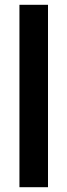

<svg xmlns="http://www.w3.org/2000/svg" viewBox="-20 -780 281 800"><path d="M180 0H61V-760H180Z"/></svg>

Font: Noto Sans Disp Cond SemBd
Style: Regular
Weight: 600
Width: 3
Designer: Monotype Design Team
Foundry: Monotype Imaging Inc.
Version: Version 2.000;GOOG;noto-source:20170915:90ef993387c0; ttfaut